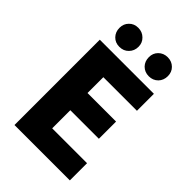

<svg xmlns="http://www.w3.org/2000/svg" viewBox="-277 -1074 1184 1184"><g transform="rotate(45 315.0 -482.0)"><path d="M86 -744H558V-596H265V-458H514V-308H265V-150H569V0H86ZM143 -822Q120 -846 120 -882Q120 -917 143 -940Q166 -964 202 -964Q238 -964 262 -940Q286 -917 286 -882Q286 -846 262 -822Q239 -798 202 -798Q166 -798 143 -822ZM399 -822Q376 -846 376 -882Q376 -917 399 -940Q423 -964 459 -964Q495 -964 519 -940Q542 -917 542 -882Q542 -846 519 -822Q495 -798 459 -798Q423 -798 399 -822Z"/></g></svg>

Font: KaiGen Gothic KR Heavy
Style: Heavy
Weight: 900
Designer: Ryoko NISHIZUKA  (kana & ideographs); Paul D. Hunt (Latin, Greek & Cyrillic); Wenlong ZHANG  (bopomofo); Sandoll Communi
Foundry: Adobe Systems Incorporated
Version: Version 1.002 March 28, 2018